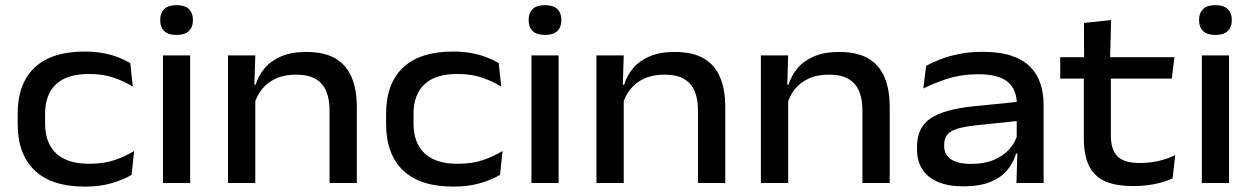

<svg xmlns="http://www.w3.org/2000/svg" viewBox="-20 -694 4752 728"><path d="M301.5 13.5Q175 13.5 111 -48.2Q47 -110 47 -223.5V-263.5Q47 -376.5 111 -437.5Q175 -498.5 301 -498.5Q340.5 -498.5 372.8 -492.2Q405 -486 430.5 -475.8Q456 -465.5 474 -455L483.5 -365.5Q453 -385 412.2 -399.2Q371.5 -413.5 316.5 -413.5Q234 -413.5 192.5 -374.5Q151 -335.5 151 -262.5V-225Q151 -152 193 -112.5Q235 -73 318.5 -73Q373.5 -73 414.8 -87.2Q456 -101.5 488.5 -121.5L479 -31Q451 -14 406.2 -0.2Q361.5 13.5 301.5 13.5Z M598 0V-484H701V0ZM649.5 -561.5Q618 -561.5 602.8 -576.2Q587.5 -591 587.5 -617V-619Q587.5 -645 602.8 -659.8Q618 -674.5 649.5 -674.5Q680.5 -674.5 696 -659.8Q711.5 -645 711.5 -619V-617Q711.5 -591 696 -576.2Q680.5 -561.5 649.5 -561.5Z M1229.5 0V-277Q1229.5 -316.5 1217.5 -346.8Q1205.5 -377 1177.8 -394Q1150 -411 1102 -411Q1058 -411 1025.5 -396Q993 -381 972.8 -355.2Q952.5 -329.5 944 -297.5L928.5 -373H949.5Q959.5 -406.5 983 -434.8Q1006.5 -463 1045.5 -480Q1084.5 -497 1141 -497Q1209.5 -497 1251.5 -472.5Q1293.5 -448 1313.2 -401.2Q1333 -354.5 1333 -288V0ZM844.5 0V-484H948L944 -357L948 -347.5V0Z M1698.5 13.5Q1572 13.5 1508 -48.2Q1444 -110 1444 -223.5V-263.5Q1444 -376.5 1508 -437.5Q1572 -498.5 1698 -498.5Q1737.5 -498.5 1769.8 -492.2Q1802 -486 1827.5 -475.8Q1853 -465.5 1871 -455L1880.5 -365.5Q1850 -385 1809.2 -399.2Q1768.5 -413.5 1713.5 -413.5Q1631 -413.5 1589.5 -374.5Q1548 -335.5 1548 -262.5V-225Q1548 -152 1590 -112.5Q1632 -73 1715.5 -73Q1770.5 -73 1811.8 -87.2Q1853 -101.5 1885.5 -121.5L1876 -31Q1848 -14 1803.2 -0.2Q1758.5 13.5 1698.5 13.5Z M1995 0V-484H2098V0ZM2046.5 -561.5Q2015 -561.5 1999.8 -576.2Q1984.5 -591 1984.5 -617V-619Q1984.5 -645 1999.8 -659.8Q2015 -674.5 2046.5 -674.5Q2077.5 -674.5 2093 -659.8Q2108.5 -645 2108.5 -619V-617Q2108.5 -591 2093 -576.2Q2077.5 -561.5 2046.5 -561.5Z M2626.5 0V-277Q2626.5 -316.5 2614.5 -346.8Q2602.5 -377 2574.8 -394Q2547 -411 2499 -411Q2455 -411 2422.5 -396Q2390 -381 2369.8 -355.2Q2349.5 -329.5 2341 -297.5L2325.5 -373H2346.5Q2356.5 -406.5 2380 -434.8Q2403.5 -463 2442.5 -480Q2481.5 -497 2538 -497Q2606.5 -497 2648.5 -472.5Q2690.5 -448 2710.2 -401.2Q2730 -354.5 2730 -288V0ZM2241.5 0V-484H2345L2341 -357L2345 -347.5V0Z M3250 0V-277Q3250 -316.5 3238 -346.8Q3226 -377 3198.2 -394Q3170.5 -411 3122.5 -411Q3078.5 -411 3046 -396Q3013.5 -381 2993.2 -355.2Q2973 -329.5 2964.5 -297.5L2949 -373H2970Q2980 -406.5 3003.5 -434.8Q3027 -463 3066 -480Q3105 -497 3161.5 -497Q3230 -497 3272 -472.5Q3314 -448 3333.8 -401.2Q3353.5 -354.5 3353.5 -288V0ZM2865 0V-484H2968.5L2964.5 -357L2968.5 -347.5V0Z M3834 0 3838 -127.5 3835 -146V-277.5L3835.5 -298Q3835.5 -355.5 3800.2 -384Q3765 -412.5 3689.5 -412.5Q3626.5 -412.5 3574.5 -396Q3522.5 -379.5 3481 -358.5L3491.5 -444.5Q3514.5 -457 3546 -469.2Q3577.5 -481.5 3617.5 -489.5Q3657.5 -497.5 3705.5 -497.5Q3770 -497.5 3814.5 -482.8Q3859 -468 3886 -440.8Q3913 -413.5 3925 -376.5Q3937 -339.5 3937 -295V0ZM3631.5 12.5Q3548 12.5 3502.5 -24Q3457 -60.5 3457 -128V-137.5Q3457 -211 3508.5 -245.2Q3560 -279.5 3667.5 -290.5L3846 -308.5L3849.5 -236.5L3677.5 -218.5Q3612 -211.5 3586 -195.5Q3560 -179.5 3560 -145.5V-140Q3560 -107.5 3585.8 -90Q3611.5 -72.5 3662 -72.5Q3712 -72.5 3748.2 -87.8Q3784.5 -103 3807 -128.2Q3829.5 -153.5 3837.5 -183.5L3852 -111.5H3832.5Q3823 -78.5 3800.2 -50.2Q3777.5 -22 3736.8 -4.8Q3696 12.5 3631.5 12.5Z M4277 11.5Q4208 11.5 4167 -8.2Q4126 -28 4107.8 -68.2Q4089.5 -108.5 4089.5 -168.5V-434.5H4192V-180Q4192 -126.5 4217 -101.2Q4242 -76 4302.5 -76Q4339 -76 4373 -83.8Q4407 -91.5 4436 -105.5L4426 -17.5Q4397 -4 4358.5 3.8Q4320 11.5 4277 11.5ZM4000 -396V-477H4433L4423 -396ZM4090.5 -468 4090 -607 4193 -618 4189 -468Z M4537 0V-484H4640V0ZM4588.5 -561.5Q4557 -561.5 4541.8 -576.2Q4526.5 -591 4526.5 -617V-619Q4526.5 -645 4541.8 -659.8Q4557 -674.5 4588.5 -674.5Q4619.5 -674.5 4635 -659.8Q4650.5 -645 4650.5 -619V-617Q4650.5 -591 4635 -576.2Q4619.5 -561.5 4588.5 -561.5Z"/></svg>

Font: Anek Gujarati SemiExpanded Medium
Style: Regular
Weight: 500
Width: 6
Designer: Mrunmayee Ghaisas (Gujarati), Yesha Goshar (Latin)
Foundry: Ek Type
Version: Version 1.003